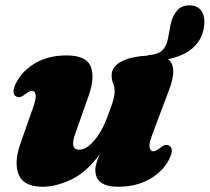

<svg xmlns="http://www.w3.org/2000/svg" viewBox="-20 -696 798 731"><path d="M623.5 -141.5Q645 -130.5 623.5 -88.5Q599.5 -42 548.8 -13.5Q498 15 429.5 15Q343 15 343 -49Q343 -62 347.8 -77Q352.5 -92 359.5 -108.5Q309.5 -40 251.5 -12.5Q193.5 15 142 15Q69.5 15 51 -31.5Q32.5 -78 58 -150L107 -289.5Q119 -323.5 115.5 -336.8Q112 -350 102 -350Q92.5 -350 77 -338Q65 -328.5 57.2 -326.8Q49.5 -325 42 -328.5Q20.5 -339.5 42 -381.5Q66 -428 115.8 -456.5Q165.5 -485 233 -485Q309 -485 325.5 -442.5Q342 -400 317.5 -331.5L268.5 -192.5Q243 -126 281.5 -126Q308 -126 337.2 -159.2Q366.5 -192.5 387 -246Q401 -282 408.8 -306.8Q416.5 -331.5 416.5 -347.5Q416.5 -364 410.8 -378Q405 -392 405 -410Q405 -441 440.2 -460.8Q475.5 -480.5 540 -484Q544 -486 548.5 -486.5Q580.5 -488.5 597 -503.5Q613.5 -518.5 619.5 -548.5L629 -600.5Q636 -635.5 654.8 -656.5Q673.5 -677.5 706.5 -675.5Q737.5 -673.5 750.2 -648.5Q763 -623.5 755 -584.5Q747 -542 713.2 -512.8Q679.5 -483.5 620.5 -470.5Q639 -455.5 639.5 -426.2Q640 -397 625 -357L558.5 -180.5Q546 -147 549.8 -133.5Q553.5 -120 563.5 -120Q573 -120 588.5 -132Q600.5 -142 608.2 -143.8Q616 -145.5 623.5 -141.5Z"/></svg>

Font: Fraunces 9pt S000 Black
Style: Italic
Weight: 900
Italic angle: -16°
Version: Version 1.000; ttfautohint (v1.8.3)